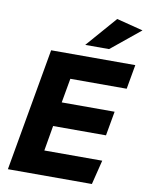

<svg xmlns="http://www.w3.org/2000/svg" viewBox="-101 -1023 842 1094"><g transform="rotate(10 320.0 -475.5)"><path d="M208 -141H543L508 0H22L147 -710H634L609 -569H283L258 -428H564L539 -287H233ZM333 -774 487 -951 640 -912 471 -774Z"/></g></svg>

Font: Livvic
Style: Bold Italic
Weight: 700
Italic angle: -10°
Designer: Jacques Le Bailly, Baron von Fonthausen
Version: Version 1.001; ttfautohint (v1.8.2)